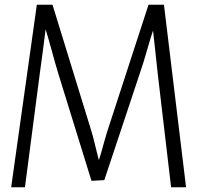

<svg xmlns="http://www.w3.org/2000/svg" viewBox="-20 -788 831 808"><path d="M27 0 135 -768H201L361 -248Q369 -223 375.5 -196.5Q382 -170 388.5 -143.5Q395 -117 402 -94H390Q398 -118 405.5 -144.5Q413 -171 420.5 -198Q428 -225 436 -249L605 -768H670L763 0H700L644 -476Q639 -525 633 -578Q627 -631 622 -678H630Q614 -631 599 -577.5Q584 -524 567 -475L419 -30L365 -27L226 -476Q211 -526 196.5 -579.5Q182 -633 167 -681H174Q168 -633 161 -578.5Q154 -524 147 -475L85 0Z"/></svg>

Font: Yaldevi ExtraLight Light
Style: Regular
Weight: 300
Version: Version 1.100